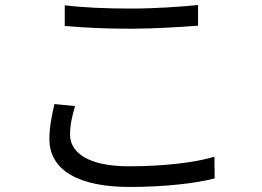

<svg xmlns="http://www.w3.org/2000/svg" viewBox="-20 -722 1040 762"><path d="M237 -619C316 -612 400 -608 499 -608C590 -608 699 -615 766 -620V-702C695 -695 594 -688 499 -688C400 -688 309 -692 237 -701V-619ZM196 -309C187 -268 176 -222 176 -170C176 -46 293 20 494 20C635 20 761 5 832 -14L831 -100C756 -77 629 -62 492 -62C334 -62 258 -114 258 -188C258 -225 266 -261 278 -301L196 -309Z"/></svg>

Font: Noto Sans Mono CJK JP Regular
Style: Regular
Weight: 400
Designer: Ryoko NISHIZUKA (kana & ideographs); Paul D. Hunt (Latin, Greek & Cyrillic); Wenlong ZHANG (bopomofo); Sandoll Communica
Foundry: Adobe Systems Incorporated
Version: Version 1.004;PS 1.004;hotconv 1.0.82;makeotf.lib2.5.63406